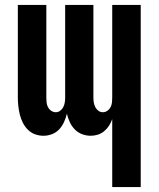

<svg xmlns="http://www.w3.org/2000/svg" viewBox="-20 -540 640 775"><path d="M433 215V-59Q428 -45 420 -32.5Q412 -20 400.5 -10.5Q389 -1 375 3.5Q361 8 346 8Q328 8 311 1.5Q294 -5 281.5 -18Q269 -31 261.5 -47.5Q254 -64 250 -81Q246 -64 238.5 -47.5Q231 -31 219 -18Q207 -5 190 1.5Q173 8 156 8H155Q138 8 121.5 2Q105 -4 92.5 -16.5Q80 -29 72 -45Q64 -61 60 -77.5Q56 -94 54 -111.5Q52 -129 52 -146V-520H167V-146Q167 -136 168 -126.5Q169 -117 173.5 -108Q178 -99 186.5 -93Q195 -87 205 -87Q215 -87 223 -93Q231 -99 235.5 -108Q240 -117 241.5 -126.5Q243 -136 243 -146V-520H357V-146Q357 -136 358.5 -126.5Q360 -117 364.5 -108Q369 -99 377 -93Q385 -87 395 -87Q405 -87 413.5 -93Q422 -99 426.5 -108Q431 -117 432 -126.5Q433 -136 433 -146V-520H548V215Z"/></svg>

Font: Iosevka Extrabold Extended
Style: Regular
Weight: 800
Width: 7
Monospace: yes
Designer: Belleve Invis
Foundry: Belleve Invis
Version: Version 32.5.0; ttfautohint (v1.8.4)